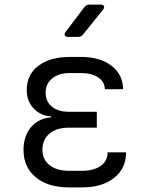

<svg xmlns="http://www.w3.org/2000/svg" viewBox="-20 -805 640 833"><path d="M336 8H279Q188 8 135 -36Q82 -80 82 -154Q82 -214 114 -252.5Q146 -291 202 -296V-300Q155 -303 125.5 -335Q96 -367 96 -413Q96 -482 147 -520Q198 -558 284 -558H331Q414 -558 463.5 -520Q513 -482 514 -418H435Q434 -450 406 -469Q378 -488 331 -488H284Q235 -488 206.5 -465Q178 -442 178 -403Q178 -365 205 -342.5Q232 -320 280 -320H400V-251H278Q225 -251 194.5 -225Q164 -199 164 -155Q164 -113 195 -88.5Q226 -64 279 -64H336Q387 -64 417 -85.5Q447 -107 447 -144H527Q527 -74 475 -33Q423 8 336 8ZM276 -645Q265 -645 261.5 -651Q258 -657 265 -667L346 -774Q354 -785 368 -785H416Q428 -785 431 -778.5Q434 -772 427 -763L341 -656Q333 -645 319 -645Z"/></svg>

Font: Pitagon Sans Mono Light
Style: Regular
Weight: 300
Monospace: yes
Designer: Travis Tran
Foundry: Pitagon
Version: Version 1.001; ttfautohint (v1.8.4.7-5d5b);gftools[0.9.26]